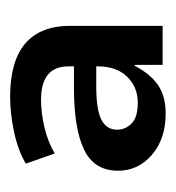

<svg xmlns="http://www.w3.org/2000/svg" viewBox="-4 -751 347 379"><g transform="rotate(-90 169.5 -561.5)"><path d="M135 -408Q85 -408 53.5 -435Q22 -462 22 -502Q22 -549 63.5 -569Q105 -589 185 -589H228V-600Q228 -654 162 -654Q137 -654 108.5 -647.5Q80 -641 56 -627L36 -684Q61 -699 97.5 -707Q134 -715 168 -715Q308 -715 308 -596V-414H231V-469H229Q213 -438 191 -423Q169 -408 135 -408ZM156 -463Q187 -463 207.5 -484Q228 -505 228 -542V-545H188Q143 -545 123 -535Q103 -525 103 -504Q103 -487 115.5 -475Q128 -463 156 -463Z"/></g></svg>

Font: Nunito Sans
Style: Bold
Weight: 700
Designer: Vernon Adams
Foundry: Vernon Adams
Version: Version 3.101; ttfautohint (v1.8.4.7-5d5b);gftools[0.9.27]